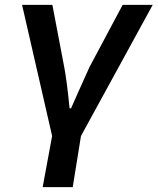

<svg xmlns="http://www.w3.org/2000/svg" viewBox="-20 -561 650 792"><path d="M195 0 71 -541H196L245 -284Q256 -227 267 -114H273L304 -184Q339 -263 349 -284L486 -541H610L314 0L280 211H156Z"/></svg>

Font: Nebula Sans Semibold
Style: Regular
Weight: 600
Italic angle: -9°
Designer: Paul D. Hunt for Adobe (as Source Sans)
Foundry: Nebula Entertainment & Broadcasting LLC
Version: Version 1.010